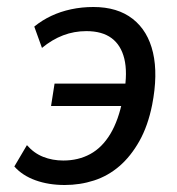

<svg xmlns="http://www.w3.org/2000/svg" viewBox="-20 -520 507 549"><path d="M165 9Q119 9 81.5 -4.5Q44 -18 21 -44L57 -105Q77 -82 103.5 -71.5Q130 -61 161 -61Q204 -61 238 -79.5Q272 -98 295.5 -137Q319 -176 331 -237L335 -217H126L136 -281H346L335 -255Q345 -313 335.5 -352Q326 -391 299 -411Q272 -431 227 -431Q192 -431 160.5 -419Q129 -407 100 -383L78 -444Q100 -462 126.5 -474.5Q153 -487 183.5 -493.5Q214 -500 247 -500Q316 -500 359.5 -466Q403 -432 417.5 -369.5Q432 -307 415 -220Q403 -160 378.5 -116.5Q354 -73 321.5 -45Q289 -17 249 -4Q209 9 165 9Z"/></svg>

Font: Nunito Sans 10pt Condensed Medium
Style: Italic
Weight: 500
Width: 3
Italic angle: -9°
Designer: Vernon Adams
Foundry: Vernon Adams
Version: Version 3.101;gftools[0.9.27]